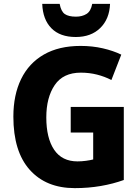

<svg xmlns="http://www.w3.org/2000/svg" viewBox="-20 -961 721 991"><path d="M345 -409H619V-32Q564 -12 500 -1Q436 10 366 10Q218 10 133.5 -84.5Q49 -179 49 -359Q49 -471 89 -553Q129 -635 206.5 -679.5Q284 -724 396 -724Q457 -724 511 -711.5Q565 -699 606 -679L555 -548Q520 -566 480.5 -576Q441 -586 397 -586Q306 -586 262.5 -522Q219 -458 219 -355Q219 -248 259.5 -188Q300 -128 380 -128Q401 -128 423.5 -131Q446 -134 461 -138V-277H345ZM548 -941Q545 -863 497.5 -816.5Q450 -770 371 -770Q290 -770 245.5 -815Q201 -860 198 -941H288Q295 -902 314.5 -888.5Q334 -875 372 -875Q404 -875 426.5 -889Q449 -903 456 -941Z"/></svg>

Font: Noto Sans Hebrew SemiCondensed ExtraBold
Style: Regular
Weight: 800
Width: 4
Designer: Monotype Design Team
Foundry: Monotype Imaging Inc.
Version: Version 2.004; ttfautohint (v1.8.4.7-5d5b)